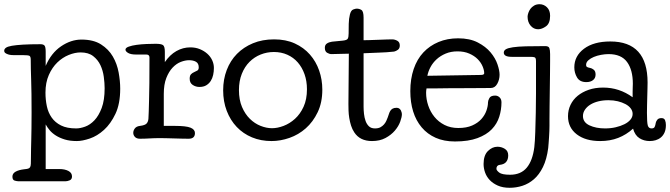

<svg xmlns="http://www.w3.org/2000/svg" viewBox="-40 -659 3183 912"><path d="M177 -346Q203 -407 250 -439Q297 -471 347 -471Q404 -471 440 -448Q476 -425 496 -390.5Q516 -356 523.5 -315Q531 -274 531 -238Q531 -166 508.5 -118.5Q486 -71 454 -42Q422 -13 386.5 -1Q351 11 325 11Q292 11 267.5 3.5Q243 -4 225 -15.5Q207 -27 195.5 -41Q184 -55 177 -68V144H242Q268 144 285 153Q302 162 302 179Q302 193 291 197.5Q280 202 272 202H47Q41 202 30 199Q19 196 19 180Q19 165 34 156.5Q49 148 75 145Q87 144 93.5 142Q100 140 103 135Q106 130 106.5 118.5Q107 107 107 86Q107 66 107.5 47Q108 28 108.5 5Q109 -18 109.5 -49Q110 -80 110 -124Q110 -175 109.5 -212.5Q109 -250 108 -279.5Q107 -309 106.5 -331.5Q106 -354 106 -375Q106 -391 99.5 -394Q93 -397 72 -397H30Q24 -397 15.5 -397.5Q7 -398 -1 -400.5Q-9 -403 -14.5 -407Q-20 -411 -20 -418Q-20 -426 -12 -432Q-4 -438 16 -441.5Q36 -445 69 -447Q102 -449 152 -449Q166 -449 171.5 -442.5Q177 -436 177 -413ZM176 -219Q176 -185 182.5 -154.5Q189 -124 205.5 -100.5Q222 -77 250 -63Q278 -49 322 -49Q341 -49 364.5 -57.5Q388 -66 408.5 -87.5Q429 -109 443 -146Q457 -183 457 -240Q457 -264 453 -294Q449 -324 437 -349.5Q425 -375 402.5 -392.5Q380 -410 343 -410Q316 -410 286.5 -398Q257 -386 232.5 -362.5Q208 -339 192 -303Q176 -267 176 -219Z M976 -336Q976 -319 972.5 -303Q969 -287 961 -274.5Q953 -262 940 -254Q927 -246 907 -246Q890 -246 875.5 -255.5Q861 -265 861 -285Q861 -300 867.5 -306.5Q874 -313 882.5 -316.5Q891 -320 897.5 -324Q904 -328 904 -339Q904 -358 891 -365.5Q878 -373 858 -373Q840 -373 819 -365Q798 -357 780 -338Q762 -319 750 -288.5Q738 -258 738 -213V-61H792Q844 -61 865 -52.5Q886 -44 886 -27Q886 0 856 0Q841 0 823 -0.5Q805 -1 786.5 -1.5Q768 -2 750 -2.5Q732 -3 718 -3Q703 -3 692 -2.5Q681 -2 670.5 -1.5Q660 -1 649.5 -0.5Q639 0 625 0Q609 0 601 -8.5Q593 -17 593 -28Q593 -39 600.5 -49Q608 -59 625 -61Q649 -64 656.5 -72.5Q664 -81 665 -95Q666 -108 666.5 -128.5Q667 -149 668 -182.5Q669 -216 669.5 -265Q670 -314 670 -386Q670 -400 655 -400H606Q581 -400 568.5 -407.5Q556 -415 556 -423Q556 -432 571.5 -437.5Q587 -443 609 -446Q631 -449 656 -450Q681 -451 699 -451Q725 -451 734 -445Q743 -439 743 -413V-364Q767 -399 798 -416.5Q829 -434 864 -434Q889 -434 909.5 -425.5Q930 -417 945 -403.5Q960 -390 968 -372.5Q976 -355 976 -336Z M1491 -233Q1491 -172 1469 -126Q1447 -80 1412.5 -49.5Q1378 -19 1335 -4Q1292 11 1250 11Q1199 11 1157 -6.5Q1115 -24 1084.5 -56Q1054 -88 1037 -132.5Q1020 -177 1020 -230Q1020 -282 1037 -326.5Q1054 -371 1085.5 -403Q1117 -435 1161.5 -453.5Q1206 -472 1262 -472Q1318 -472 1360.5 -452.5Q1403 -433 1432 -400Q1461 -367 1476 -324Q1491 -281 1491 -233ZM1261 -412Q1228 -412 1198 -400Q1168 -388 1145 -365Q1122 -342 1108.5 -308Q1095 -274 1095 -231Q1095 -185 1109.5 -151Q1124 -117 1147 -94.5Q1170 -72 1198 -61Q1226 -50 1252 -50Q1278 -50 1307 -61Q1336 -72 1361 -94.5Q1386 -117 1402 -152Q1418 -187 1418 -235Q1418 -274 1406.5 -306.5Q1395 -339 1374.5 -362.5Q1354 -386 1325 -399Q1296 -412 1261 -412Z M1617 -404Q1598 -404 1574 -403Q1550 -402 1532 -402Q1526 -402 1514.5 -408Q1503 -414 1503 -432Q1503 -446 1513 -452.5Q1523 -459 1537 -461L1588 -466Q1608 -468 1612 -475.5Q1616 -483 1616 -500Q1616 -521 1616.5 -545.5Q1617 -570 1622 -590Q1627 -610 1638 -614Q1649 -618 1654 -618Q1667 -618 1677 -611.5Q1687 -605 1687 -575V-468Q1694 -468 1714 -468.5Q1734 -469 1756.5 -470Q1779 -471 1798 -471.5Q1817 -472 1823 -472Q1835 -472 1847 -465.5Q1859 -459 1859 -443Q1859 -429 1850 -422.5Q1841 -416 1832 -414Q1796 -410 1758.5 -409Q1721 -408 1687 -406V-152Q1687 -136 1689 -118Q1691 -100 1696.5 -84.5Q1702 -69 1712.5 -59Q1723 -49 1741 -49Q1757 -49 1767 -54.5Q1777 -60 1784 -68Q1791 -76 1795 -85Q1799 -94 1802 -102Q1805 -110 1807.5 -118Q1810 -126 1814 -132.5Q1818 -139 1825 -143Q1832 -147 1844 -147Q1852 -147 1857 -143Q1862 -139 1864.5 -134Q1867 -129 1868 -124Q1869 -119 1869 -117Q1869 -103 1861 -81Q1853 -59 1835.5 -38.5Q1818 -18 1791 -3.5Q1764 11 1727 11Q1670 11 1643 -30Q1633 -45 1627.5 -62.5Q1622 -80 1619 -98.5Q1616 -117 1615.5 -134Q1615 -151 1615 -165Z M2243 -303Q2260 -303 2260 -311Q2260 -326 2252 -344.5Q2244 -363 2228.5 -378.5Q2213 -394 2189 -404.5Q2165 -415 2133 -415Q2102 -415 2077 -404.5Q2052 -394 2034 -377.5Q2016 -361 2005 -340.5Q1994 -320 1990 -299ZM1986 -239Q1985 -234 1984.5 -228.5Q1984 -223 1984 -218Q1984 -188 1994 -158Q2004 -128 2023.5 -104Q2043 -80 2071.5 -65.5Q2100 -51 2137 -51Q2176 -51 2203 -63Q2230 -75 2246.5 -93.5Q2263 -112 2270.5 -133.5Q2278 -155 2278 -173Q2278 -181 2284.5 -193Q2291 -205 2312 -205Q2324 -205 2333 -196.5Q2342 -188 2342 -173Q2342 -138 2331.5 -104.5Q2321 -71 2296 -45Q2271 -19 2228 -3Q2185 13 2121 13Q2069 13 2029.5 -4.5Q1990 -22 1963 -54Q1936 -86 1922.5 -129.5Q1909 -173 1909 -226Q1909 -284 1925 -331Q1941 -378 1971 -410Q2001 -442 2043 -459.5Q2085 -477 2136 -477Q2191 -477 2229 -457.5Q2267 -438 2290 -410.5Q2313 -383 2323 -353.5Q2333 -324 2333 -304Q2333 -281 2322 -261Q2311 -241 2291 -241Q2260 -241 2217.5 -240.5Q2175 -240 2127 -240Q2117 -240 2098 -240Q2079 -240 2058 -239.5Q2037 -239 2017.5 -239Q1998 -239 1986 -239Z M2374 79Q2374 99 2364 110.5Q2354 122 2334 124Q2318 126 2318 143Q2318 150 2331 160.5Q2344 171 2383 171Q2434 171 2462 137.5Q2490 104 2498 40Q2501 14 2502.5 -31Q2504 -76 2505 -124Q2506 -172 2506 -214.5Q2506 -257 2506 -278V-368Q2506 -384 2500 -386.5Q2494 -389 2481 -389H2391Q2353 -389 2353 -409Q2353 -419 2363 -425Q2373 -431 2396.5 -434.5Q2420 -438 2457.5 -439Q2495 -440 2550 -440Q2566 -440 2569.5 -430.5Q2573 -421 2573 -402Q2573 -395 2573 -368.5Q2573 -342 2572.5 -306.5Q2572 -271 2571.5 -231Q2571 -191 2570.5 -155.5Q2570 -120 2570 -94Q2570 -68 2570 -61Q2570 -51 2569.5 -37Q2569 -23 2568 -8Q2567 7 2566 20.5Q2565 34 2564 44Q2557 98 2539 134.5Q2521 171 2496 192.5Q2471 214 2441.5 223.5Q2412 233 2381 233Q2348 233 2324.5 222.5Q2301 212 2286 196Q2271 180 2264 160Q2257 140 2257 120Q2257 79 2277.5 58.5Q2298 38 2323 38Q2342 38 2358 48Q2374 58 2374 79ZM2466 -580Q2466 -587 2469.5 -597.5Q2473 -608 2479.5 -617Q2486 -626 2497 -632.5Q2508 -639 2523 -639Q2543 -639 2558 -624.5Q2573 -610 2573 -584Q2573 -548 2553.5 -534Q2534 -520 2516 -520Q2495 -520 2480.5 -537Q2466 -554 2466 -580Z M2965 -224Q2965 -235 2965.5 -245.5Q2966 -256 2966 -261Q2966 -327 2938.5 -364.5Q2911 -402 2851 -402Q2834 -402 2815 -398.5Q2796 -395 2780.5 -388.5Q2765 -382 2754.5 -372.5Q2744 -363 2744 -351Q2744 -343 2749 -340.5Q2754 -338 2764 -336Q2771 -335 2780 -328Q2789 -321 2789 -305Q2789 -288 2777 -278.5Q2765 -269 2745 -269Q2714 -269 2701 -291Q2688 -313 2688 -339Q2688 -393 2734 -427.5Q2780 -462 2859 -462Q3036 -462 3036 -267Q3036 -256 3035.5 -238Q3035 -220 3034.5 -199.5Q3034 -179 3033.5 -158.5Q3033 -138 3033 -123Q3033 -77 3037 -63Q3041 -49 3055 -49Q3066 -49 3069.5 -56Q3073 -63 3075 -76Q3076 -82 3082 -90Q3088 -98 3102 -98Q3115 -98 3119 -88Q3123 -78 3123 -65Q3123 -44 3116.5 -29.5Q3110 -15 3099 -6Q3088 3 3074.5 7Q3061 11 3046 11Q3019 11 2997.5 -2.5Q2976 -16 2967 -48Q2935 -19 2896.5 -4Q2858 11 2811 11Q2741 11 2699.5 -21Q2658 -53 2658 -107Q2658 -136 2670 -161Q2682 -186 2704 -204Q2726 -222 2756.5 -232.5Q2787 -243 2825 -243Q2902 -243 2965 -197ZM2729 -108Q2729 -78 2760 -63.5Q2791 -49 2834 -49Q2861 -49 2884.5 -54.5Q2908 -60 2926 -69Q2944 -78 2954.5 -90.5Q2965 -103 2965 -118Q2965 -132 2956 -144Q2947 -156 2931 -164.5Q2915 -173 2894.5 -178Q2874 -183 2850 -183Q2824 -183 2802 -177.5Q2780 -172 2764 -162Q2748 -152 2738.5 -138Q2729 -124 2729 -108Z"/></svg>

Font: Life Savers
Style: Bold
Weight: 700
Designer: Pablo Impallari, Rodrigo Fuenzalida, Brenda Gallo
Foundry: Pablo Impallari, Rodrigo Fuenzalida, Brenda Gallo
Version: Version 3.001; ttfautohint (v0.95) -l 8 -r 50 -G 200 -x 14 -